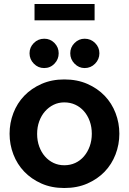

<svg xmlns="http://www.w3.org/2000/svg" viewBox="-20 -932 646 962"><path d="M302 10Q238 10 187.5 -12.5Q137 -35 101.5 -72Q66 -109 47 -158.5Q28 -208 28 -262Q28 -316 47 -365.5Q66 -415 101.5 -452Q137 -489 188 -511.5Q239 -534 302 -534Q367 -534 418 -511.5Q469 -489 504.5 -452Q540 -415 559 -365.5Q578 -316 578 -262Q578 -208 559 -158.5Q540 -109 504.5 -72Q469 -35 418 -12.5Q367 10 302 10ZM166 -261Q166 -227 176.5 -198Q187 -169 205.5 -148Q224 -127 248.5 -115.5Q273 -104 302 -104Q332 -104 357 -115.5Q382 -127 400.5 -148.5Q419 -170 429.5 -199Q440 -228 440 -262Q440 -296 429.5 -325Q419 -354 400.5 -375Q382 -396 357 -407.5Q332 -419 302 -419Q273 -419 248.5 -407Q224 -395 205.5 -374Q187 -353 176.5 -324Q166 -295 166 -261ZM128 -665Q128 -695 149.5 -716.5Q171 -738 202 -738Q232 -738 253 -716.5Q274 -695 274 -665Q274 -635 253 -613Q232 -591 201 -591Q171 -591 149.5 -613Q128 -635 128 -665ZM332 -665Q332 -695 353.5 -716.5Q375 -738 404 -738Q435 -738 456.5 -716.5Q478 -695 478 -665Q478 -635 456.5 -613Q435 -591 404 -591Q375 -591 353.5 -613Q332 -635 332 -665ZM153 -830V-912H454V-830Z"/></svg>

Font: Rising Sun
Style: Bold
Weight: 700
Designer: Matt McInerney, Pablo Impallari, Rodrigo Fuenzalida (Raleway font), Stephen Hutchings (Greek), Cristiano Sobral (main ch
Foundry: The Rising Sun Project Authors
Version: Version 4.327; ttfautohint (v1.8.4.7-5d5b-dirty)